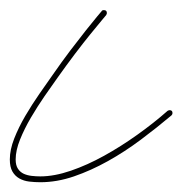

<svg xmlns="http://www.w3.org/2000/svg" viewBox="-62 -368 366 385"><path d="M18.9 -2.6Q7.8 -2.6 -3.3 -3.9Q-14.3 -5.2 -23.1 -10.1Q-31.9 -15 -37.1 -24.1Q-42.3 -33.2 -42.3 -48.2Q-42.3 -67.7 -33.5 -90.2Q-24.7 -112.6 -11.4 -135.4Q2 -158.2 16.9 -179.7Q31.9 -201.2 44.3 -218.8Q61.8 -244.1 79.1 -266.9Q96.4 -289.7 110.4 -307.3Q124.3 -324.9 133.1 -335.3Q141.9 -345.7 141.9 -345.7Q142.6 -347.7 146.5 -347.7Q152.3 -347.7 152.3 -341.8Q152.3 -340.5 151 -337.9Q151 -337.9 142.3 -327.5Q133.5 -317.1 119.5 -299.8Q105.5 -282.6 88.2 -259.8Q71 -237 53.4 -212.2Q41.7 -196 27.3 -175.1Q13 -154.3 0 -132.2Q-13 -110 -21.8 -88.2Q-30.6 -66.4 -30.6 -48.2Q-30.6 -36.5 -26 -29.6Q-21.5 -22.8 -14.3 -19.5Q-7.2 -16.3 1.6 -15.3Q10.4 -14.3 18.9 -14.3Q46.9 -14.3 80.1 -25.7Q113.3 -37.1 146.8 -55.7Q180.3 -74.2 213.2 -97.7Q246.1 -121.1 274.1 -145.8Q276.7 -147.1 278 -147.1Q283.9 -147.1 283.9 -141.3Q283.9 -138.7 281.9 -136.7Q252.6 -112 220.4 -87.9Q188.2 -63.8 154.3 -44.9Q120.4 -26 86.3 -14.3Q52.1 -2.6 18.9 -2.6Z"/></svg>

Font: League Script
Style: League Script
Weight: 400
Foundry: Haley Fiege
Version: Version 1.001